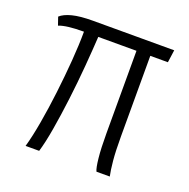

<svg xmlns="http://www.w3.org/2000/svg" viewBox="-100 -622 705 718"><g transform="rotate(20 252.0 -263.0)"><path d="M75 0Q87 -42 97.5 -102Q108 -162 116 -229Q124 -296 129 -360.5Q134 -425 134 -476Q99 -476 74.5 -473Q50 -470 35 -464L24 -496Q39 -510 70 -518Q101 -526 152 -526H475L468 -476H398V-156Q398 -96 401.5 -59.5Q405 -23 410 0H357Q351 -12 347 -50Q343 -88 343 -147V-476H191Q188 -425 182.5 -358Q177 -291 168.5 -222Q160 -153 150 -94.5Q140 -36 129 0Z"/></g></svg>

Font: Archivo Condensed ExtraLight
Style: Regular
Weight: 250
Width: 3
Designer: Hector Gatti
Foundry: Omnibus-Type
Version: Version 2.001